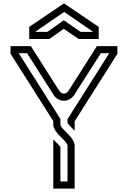

<svg xmlns="http://www.w3.org/2000/svg" viewBox="-20 -1103 748 1123"><path d="M666.7 -833.3H546.9L383.3 -576C372.9 -559.4 361.5 -555.2 354.2 -555.2C344.8 -555.2 333.3 -559.4 321.9 -579.2L160.4 -833.3H41.7V-788.5L291.7 -394.8V-375C291.7 -323.4 375 -279.7 375 -250V-41.7H333.3V-243.8C318.3 -262.6 299.5 -278.3 291.7 -287.5V0H416.7V-250C416.7 -303.4 333.3 -347.4 333.3 -375V-407.3L89.6 -791.7H138.5L296.9 -542.7C301.5 -538.1 319.8 -513.5 354.2 -513.5C380.2 -513.5 403.1 -530.2 417.7 -552.1C422.9 -563.5 432.3 -575 569.8 -791.7H618.8L375 -406.3V-382.3C386.1 -368 408.8 -347.7 416.7 -338.5V-393.8L666.7 -788.5ZM353.1 -984.4 257.3 -916.7H185.4L355.2 -1033.3L525 -916.7H451ZM353.1 -934.4 439.6 -875H557.3V-945.8L354.2 -1083.3L151 -945.8V-875H268.8Z"/></svg>

Font: Sportrop
Style: Regular
Weight: 500
Version: Version 0.9